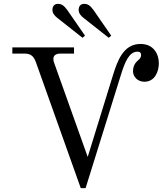

<svg xmlns="http://www.w3.org/2000/svg" viewBox="-20 -958 844 996"><path d="M252 -907C252 -889 264 -875 280 -863L408 -762L421 -773L329 -906C311 -931 298 -938 280 -938C262 -938 252 -925 252 -907ZM388 -907C388 -889 400 -875 416 -863L544 -762L557 -773L465 -906C447 -931 434 -938 416 -938C398 -938 388 -925 388 -907ZM44 -680H107C134 -680 153 -672 166 -636L399 18H424L608 -572C627 -633 649 -690 693 -690C706 -690 712 -684 712 -672C712 -660 703 -650 696 -645C682 -633 670 -616 670 -588C670 -561 693 -534 729 -534C784 -534 804 -588 804 -630C804 -675 779 -730 709 -730C619 -730 589 -641 566 -568L435 -144L263 -626C259 -636 257 -643 257 -653C257 -673 274 -680 293 -680H364V-712H44Z"/></svg>

Font: Old Standard
Style: Regular
Weight: 400
Designer: Alexey Kryukov <alexios@thessalonica.org.ru>
Version: Version 2.0